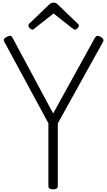

<svg xmlns="http://www.w3.org/2000/svg" viewBox="-20 -1418 811 1452"><path d="M381 14Q346 14 346 -10V-486L12 -1103Q6 -1113 10.5 -1122Q15 -1131 32 -1140Q48 -1148 57.5 -1147Q67 -1146 75 -1132L382 -560L697 -1131Q706 -1146 715.5 -1147Q725 -1148 740 -1140Q756 -1131 760.5 -1122Q765 -1113 760 -1103L417 -485V-10Q417 14 381 14ZM224 -1194Q216 -1194 205.5 -1204Q195 -1214 195 -1223Q195 -1226 195.5 -1229.5Q196 -1233 200 -1238L350 -1382Q357 -1388 364 -1393Q371 -1398 385 -1398Q399 -1398 406 -1393Q413 -1388 419 -1382L570 -1237Q575 -1233 575.5 -1229.5Q576 -1226 576 -1223Q576 -1214 565.5 -1204Q555 -1194 547 -1194Q541 -1194 537 -1197Q533 -1200 526 -1205L385 -1316L244 -1205Q239 -1200 234.5 -1197Q230 -1194 224 -1194Z"/></svg>

Font: Playwrite BR Light
Style: Regular
Weight: 300
Version: Version 1.003